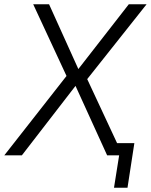

<svg xmlns="http://www.w3.org/2000/svg" viewBox="-32 -725 704 896"><path d="M500 151 524 0H485L493 -57H595L563 151ZM-12 0 289 -384 287 -352 123 -705H197L334 -402H333L569 -705H652L368 -347L367 -373L541 0H468L320 -325H321L70 0Z"/></svg>

Font: Nunito Sans 7pt SemiCondensed Light
Style: Italic
Weight: 300
Width: 4
Italic angle: -9°
Designer: Vernon Adams
Foundry: Vernon Adams
Version: Version 3.101;gftools[0.9.27]